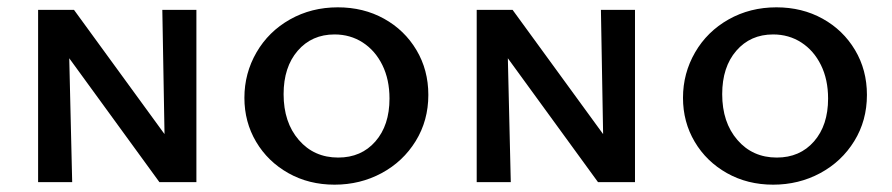

<svg xmlns="http://www.w3.org/2000/svg" viewBox="-20 -497 2434 524"><path d="M516 -470V0H415L169 -338L177 0H84V-470H182L429 -131L423 -470Z M647 -230Q647 -297 680 -354Q713 -411 771.5 -444Q830 -477 902 -477Q972 -477 1028 -446Q1084 -415 1116.5 -360.5Q1149 -306 1149 -238Q1149 -168 1114.5 -112Q1080 -56 1021.5 -24.5Q963 7 893 7Q823 7 767 -24.5Q711 -56 679 -110Q647 -164 647 -230ZM1043 -228Q1043 -280 1023.5 -319.5Q1004 -359 970 -381Q936 -403 893 -403Q831 -403 792.5 -358.5Q754 -314 754 -240Q754 -163 795.5 -115Q837 -67 903 -67Q966 -67 1004.5 -111Q1043 -155 1043 -228Z M1713 -470V0H1612L1366 -338L1374 0H1281V-470H1379L1626 -131L1620 -470Z M1844 -230Q1844 -297 1877 -354Q1910 -411 1968.5 -444Q2027 -477 2099 -477Q2169 -477 2225 -446Q2281 -415 2313.5 -360.5Q2346 -306 2346 -238Q2346 -168 2311.5 -112Q2277 -56 2218.5 -24.5Q2160 7 2090 7Q2020 7 1964 -24.5Q1908 -56 1876 -110Q1844 -164 1844 -230ZM2240 -228Q2240 -280 2220.5 -319.5Q2201 -359 2167 -381Q2133 -403 2090 -403Q2028 -403 1989.5 -358.5Q1951 -314 1951 -240Q1951 -163 1992.5 -115Q2034 -67 2100 -67Q2163 -67 2201.5 -111Q2240 -155 2240 -228Z"/></svg>

Font: Ysabeau SC Semibold
Style: Regular
Weight: 600
Designer: Christian Thalmann (Catharsis Fonts)
Version: Version 0.003